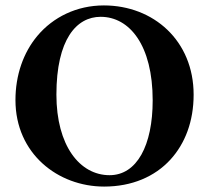

<svg xmlns="http://www.w3.org/2000/svg" viewBox="-20 -678 770 708"><path d="M694 -329C694 -528 546 -658 363 -658C263 -658 176 -615 118 -546C66 -484 37 -401 37 -309C37 -111 194 10 364 10C467 10 551 -27 608 -89C663 -149 694 -231 694 -329ZM351 -616C458 -616 543 -511 543 -308C543 -142 485 -32 384 -32C274 -32 188 -141 188 -329C188 -533 262 -616 351 -616Z"/></svg>

Font: Libertinus Serif
Style: Bold
Weight: 700
Designer: Philipp H. Poll, Khaled Hosny
Foundry: Caleb Maclennan
Version: Version 7.050;RELEASE